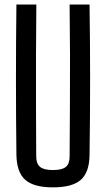

<svg xmlns="http://www.w3.org/2000/svg" viewBox="-20 -820 468 848"><path d="M214 7.5Q128.5 7.5 91 -26.2Q53.5 -60 52.5 -137Q50.5 -304 50.5 -468.8Q50.5 -633.5 52.5 -800H140.5Q139.5 -689 139 -577Q138.5 -465 139 -352.8Q139.5 -240.5 140 -129Q140 -97 156.8 -83Q173.5 -69 214 -69Q254.5 -69 271 -83Q287.5 -97 287.5 -129Q288 -240.5 288.8 -352.8Q289.5 -465 289.2 -577Q289 -689 287.5 -800H375.5Q378 -633.5 378 -468.8Q378 -304 375.5 -137Q375 -60 337.5 -26.2Q300 7.5 214 7.5Z"/></svg>

Font: Big Shoulders Text Thin Medium
Style: Regular
Weight: 500
Version: Version 2.002